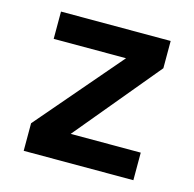

<svg xmlns="http://www.w3.org/2000/svg" viewBox="-79 -565 653 646"><g transform="rotate(15 247.5 -242.5)"><path d="M57 0V-96L309 -390H57V-485H439V-390L195 -96H439V0Z"/></g></svg>

Font: Karla
Style: Bold
Weight: 700
Designer: Jonathan Pinhorn
Version: Version 2.004; ttfautohint (v1.8.4.7-5d5b);gftools[0.9.33]